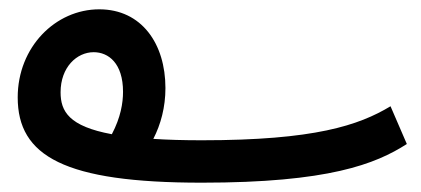

<svg xmlns="http://www.w3.org/2000/svg" viewBox="-20 -371 903 412"><path d="M413 21C685 21 786 -19 853 -62L818 -143C750 -102 655 -70 413 -70C374 -70 339 -71 309 -73C325 -104 335 -141 335 -182C335 -277 284 -351 193 -351C99 -351 18 -270 18 -162C18 -36 118 21 413 21ZM110 -173C110 -227 145 -259 181 -259C213 -259 244 -235 244 -174C244 -150 239 -119 220 -83C128 -100 110 -132 110 -173Z"/></svg>

Font: Noto Sans Arabic UI XCn Md
Style: Regular
Weight: 500
Width: 2
Designer: Monotype Design Team, Nadine Chahine and Nizar Qandah
Foundry: Monotype Imaging Inc.
Version: Version 2.010